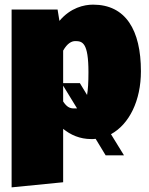

<svg xmlns="http://www.w3.org/2000/svg" viewBox="-20 -577 640 827"><path d="M587 -270C587 -448 521 -557 381 -557C342 -557 284 -544 236 -487L228 -536H30V230L252 208V-22C284 4 324 22 373 22C379 22 386 22 392 21L435 92H514L458 1C537 -42 587 -144 587 -270ZM304 -400C335 -400 361 -394 361 -266C361 -222 359 -191 355 -168L324 -219H252V-359C270 -391 289 -400 304 -400ZM298 -110C280 -110 267 -117 252 -140V-208L312 -110Z"/></svg>

Font: Fira Sans Ultra
Style: Regular
Weight: 950
Designer: Carrois Corporate & Edenspiekermann AG
Foundry: Carrois Corporate GbR & Edenspiekermann AG
Version: Version 4.203;PS 004.203;hotconv 1.0.88;makeotf.lib2.5.64775